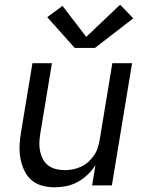

<svg xmlns="http://www.w3.org/2000/svg" viewBox="-20 -789 640 817"><path d="M212 8Q184 8 157.5 0.5Q131 -7 112 -24.5Q93 -42 82 -66.5Q71 -91 66.5 -118Q62 -145 63.5 -173Q65 -201 70 -230L118 -520H201L151 -218Q148 -199 147.5 -180Q147 -161 151 -143.5Q155 -126 163.5 -110.5Q172 -95 186 -84.5Q200 -74 218.5 -69.5Q237 -65 256 -65Q273 -65 290.5 -68.5Q308 -72 324.5 -79.5Q341 -87 355 -99.5Q369 -112 379.5 -127Q390 -142 395.5 -159Q401 -176 404 -193L458 -520H542L456 0H372L386 -86Q372 -64 352.5 -45.5Q333 -27 310 -14.5Q287 -2 262 3Q237 8 212 8ZM298 -585 181 -716 246 -764 347 -632 491 -769 547 -711 384 -585Z"/></svg>

Font: Iosevka SS04 Extended Oblique
Style: Regular
Weight: 400
Width: 7
Italic angle: -9°
Monospace: yes
Designer: Belleve Invis
Foundry: Belleve Invis
Version: Version 19.0.0; ttfautohint (v1.8.4)